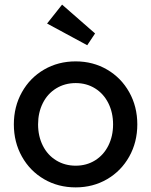

<svg xmlns="http://www.w3.org/2000/svg" viewBox="-20 -802 655 832"><path d="M40 -263Q40 -340 75 -402.5Q110 -465 171 -500.5Q232 -536 308 -536Q383 -536 444 -500.5Q505 -465 540 -402.5Q575 -340 575 -263Q575 -186 540 -123.5Q505 -61 444 -25.5Q383 10 308 10Q232 10 171 -25.5Q110 -61 75 -123.5Q40 -186 40 -263ZM470 -263Q470 -314 449.5 -355Q429 -396 392 -419Q355 -442 308 -442Q261 -442 223.5 -419Q186 -396 165.5 -355Q145 -314 145 -263Q145 -212 165.5 -171Q186 -130 223.5 -107Q261 -84 308 -84Q355 -84 392 -107Q429 -130 449.5 -171Q470 -212 470 -263ZM184 -700 249 -782 392 -657 358 -606Z"/></svg>

Font: Easer Grotesk Variable
Style: Regular
Weight: 400
Designer: Boardeaser, Bonnie Shaver-Troup, Thomas Jockin
Foundry: Lexend
Version: Version 1.001;Glyphs 3.1.2 (3151)